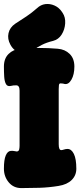

<svg xmlns="http://www.w3.org/2000/svg" viewBox="-30 -936 410 981"><path d="M79 25Q39 25 14.5 -4.5Q-10 -34 -10 -74Q-10 -120 -0.5 -142Q9 -164 25 -165Q34 -166 41 -164.5Q48 -163 56 -162Q66 -163 68 -172.5Q70 -182 70 -191V-473Q70 -500 53 -500Q46 -500 39 -499.5Q32 -499 25 -497Q8 -493 0.5 -506.5Q-7 -520 -8.5 -544Q-10 -568 -10 -596Q-10 -637 14 -660.5Q38 -684 75 -687Q170 -695 265 -687Q302 -684 326 -660.5Q350 -637 350 -596Q350 -555 335 -529Q320 -503 300 -507Q296 -508 291.5 -509Q287 -510 279 -510Q272 -510 271 -500Q270 -490 270 -481V-199Q270 -169 283 -169Q288 -169 297 -172Q306 -175 315 -175Q335 -175 347.5 -149.5Q360 -124 360 -74Q360 -40 336.5 -16.5Q313 7 269 14Q220 22 172.5 23.5Q125 25 79 25ZM139 -679Q109 -657 75.5 -665.5Q42 -674 24 -706L23 -708Q7 -737 13.5 -766.5Q20 -796 48 -815Q78 -834 105.5 -852.5Q133 -871 159 -894Q178 -912 201.5 -915Q225 -918 248 -908Q271 -898 286 -876L290 -870Q305 -848 303 -816.5Q301 -785 285 -759.5Q269 -734 241 -727Q208 -719 183.5 -706.5Q159 -694 139 -679Z"/></svg>

Font: Winky Sans Black
Style: Regular
Weight: 900
Designer: Simon Atzbach
Foundry: typofactur
Version: Version 1.205